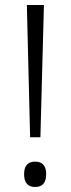

<svg xmlns="http://www.w3.org/2000/svg" viewBox="-20 -978 281 765"><path d="M141 -431H100L87 -958H155ZM76 -284Q76 -334 120 -334Q164 -334 164 -284Q164 -233 120 -233Q76 -233 76 -284Z"/></svg>

Font: Noto Sans Khmer UI SemiCondensed Light
Style: Regular
Weight: 300
Width: 4
Designer: Danh Hong and the Monotype Design Team
Foundry: Monotype Imaging Inc.
Version: Version 2.002; ttfautohint (v1.8.4.7-5d5b)